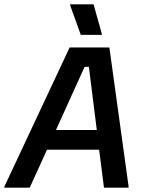

<svg xmlns="http://www.w3.org/2000/svg" viewBox="-52 -870 668 890"><path d="M-31.7 0V-5L270.8 -650H455L544.2 -5V0H430L407.5 -175.8H165.8L85.8 0ZM340 -560 207.5 -267.5H396.7L360 -560ZM322.5 -708.3 273.3 -845V-850H381.7L420 -713.3V-708.3Z"/></svg>

Font: Familjen Grotesk GF Medium
Style: Italic
Weight: 500
Designer: Anders Wikstroem, Jonas Baeckman, Matilda Gysing, Kristian Moeller
Foundry: Familjen STHML AB
Version: Version 2.000; Beta; Release 4; Build 6